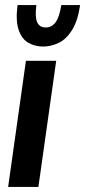

<svg xmlns="http://www.w3.org/2000/svg" viewBox="-20 -735 335 755"><path d="M12 0 82 -496H201L131 0ZM149 -552Q118 -552 92 -566.5Q66 -581 53.5 -617Q41 -653 49 -715H123Q117 -669 126 -648Q135 -627 160 -627Q184 -627 199 -648Q214 -669 221 -715H295Q286 -653 263.5 -617Q241 -581 211 -566.5Q181 -552 149 -552Z"/></svg>

Font: Host Grotesk SemiBold
Style: Italic
Weight: 600
Italic angle: -8°
Designer: Doğukan Karapınar based on Poppins by Indian Type Foundry, Jonny Pinhorn
Foundry: Element Type
Version: Version 1.001; ttfautohint (v1.8.4.7-5d5b)